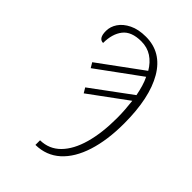

<svg xmlns="http://www.w3.org/2000/svg" viewBox="-218 -813 911 911"><g transform="rotate(45 237.5 -357.0)"><path d="M198 -21Q258 -22 299 -63.5Q340 -105 361 -179.5Q382 -254 382 -354Q382 -382 380 -410Q378 -438 375 -463L187 -325L172 -350L370 -496Q365 -522 358 -546Q351 -570 341 -590L126 -433L111 -458L328 -617Q307 -653 276.5 -673Q246 -693 206 -693Q140 -693 111.5 -656.5Q83 -620 83 -559Q52 -559 52 -609Q52 -638 69.5 -664Q87 -690 121.5 -707Q156 -724 206 -724Q311 -724 367.5 -627.5Q424 -531 424 -359Q424 -248 397.5 -165Q371 -82 320.5 -36.5Q270 9 198 10Z"/></g></svg>

Font: Noto Serif ExtraCondensed ExtraLight
Style: Regular
Weight: 200
Width: 2
Designer: Monotype Design Team
Foundry: Monotype Imaging Inc.
Version: Version 2.015